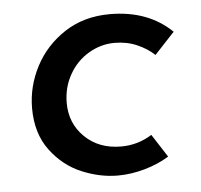

<svg xmlns="http://www.w3.org/2000/svg" viewBox="-40 -464 540 516"><g transform="rotate(-5 230.5 -206.0)"><path d="M258 11Q210 11 161 -9.5Q112 -30 78 -75.5Q44 -121 44 -189Q44 -248 72 -301.5Q100 -355 152 -389Q204 -423 274 -423Q377 -423 441 -361L387 -303Q368 -321 340.5 -333Q313 -345 280 -345Q243 -345 210 -325.5Q177 -306 157.5 -271.5Q138 -237 138 -195Q138 -140 176 -103Q214 -66 274 -66Q319 -66 357 -90L397 -28Q368 -10 331 0.5Q294 11 258 11Z"/></g></svg>

Font: Josefin Sans
Style: Italic
Weight: 400
Italic angle: -7°
Designer: Santiago Orozco
Foundry: Typemade
Version: Version 2.000